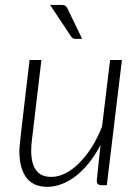

<svg xmlns="http://www.w3.org/2000/svg" viewBox="-20 -736 551 763"><path d="M144.5 -497.5 107 -181Q104 -157.5 104 -137.5Q104 -86.5 123.2 -59.8Q142.5 -33 184 -33Q211.5 -33 239.5 -47Q267.5 -61 294 -87.2Q320.5 -113.5 344 -150.2Q367.5 -187 385.5 -233L417.5 -497.5H464.5L404.5 0H382.5Q373 0 368.8 -5Q364.5 -10 364.5 -18.5L379.5 -160Q359 -120.5 334.2 -89.5Q309.5 -58.5 282.2 -37.2Q255 -16 226 -4.8Q197 6.5 168 6.5Q112.5 6.5 84.8 -30.2Q57 -67 57 -135Q57 -139.5 57.2 -144.8Q57.5 -150 58.8 -162.8Q60 -175.5 62.5 -198Q65 -220.5 69.5 -259.2Q74 -298 80.8 -356Q87.5 -414 97.5 -497.5ZM223.5 -716.5Q235 -716.5 240 -712.8Q245 -709 249 -700.5L306.5 -581.5H280Q269.5 -581.5 263.5 -589.5L179 -716.5Z"/></svg>

Font: Lato TR Light
Style: Italic
Weight: 300
Italic angle: -12°
Designer: Lukasz Dziedzic
Foundry: Lukasz Dziedzic
Version: Version 1.104 2013